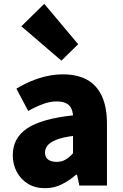

<svg xmlns="http://www.w3.org/2000/svg" viewBox="-20 -973 646 1007"><path d="M216 14Q164 14 126 -9.5Q88 -33 67.5 -72.5Q47 -112 47 -159Q47 -249 122 -299.5Q197 -350 363 -368Q361 -391 352 -407.5Q343 -424 324.5 -432.5Q306 -441 277 -441Q243 -441 207 -428Q171 -415 128 -391L66 -508Q104 -531 143.5 -547.5Q183 -564 225 -573.5Q267 -583 311 -583Q385 -583 436 -555Q487 -527 514 -469.5Q541 -412 541 -323V0H396L384 -57H379Q344 -26 303.5 -6Q263 14 216 14ZM277 -124Q304 -124 324 -136Q344 -148 363 -169V-260Q308 -253 275.5 -240Q243 -227 229.5 -210Q216 -193 216 -173Q216 -148 232.5 -136Q249 -124 277 -124ZM302 -655 92 -835 212 -953 390 -741Z"/></svg>

Font: Noto Sans JP Thin Black
Style: Regular
Weight: 900
Version: Version 2.004-H2;hotconv 1.0.118;makeotfexe 2.5.65603